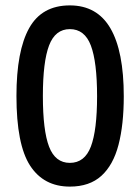

<svg xmlns="http://www.w3.org/2000/svg" viewBox="-20 -681 520 712"><path d="M439 -324Q439 -219 419.5 -144Q400 -69 356 -29Q312 11 239 11Q142 11 91.5 -67Q41 -145 41 -325Q41 -492 88 -576.5Q135 -661 239 -661Q340 -661 389.5 -576Q439 -491 439 -324ZM139 -325Q139 -197 162 -137Q185 -77 239 -77Q294 -77 317 -137.5Q340 -198 340 -324Q340 -451 317 -512Q294 -573 239 -573Q185 -573 162 -512.5Q139 -452 139 -325Z"/></svg>

Font: Noto Sans Telugu Condensed Medium
Style: Regular
Weight: 500
Width: 3
Designer: Jelle Bosma - Monotype Design Team
Foundry: Monotype Imaging Inc.
Version: Version 2.005; ttfautohint (v1.8.4.7-5d5b)